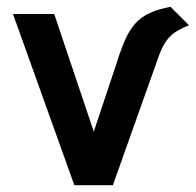

<svg xmlns="http://www.w3.org/2000/svg" viewBox="-20 -541 574 563"><path d="M480 -521Q443 -514 418.5 -502.5Q394 -491 377.5 -473Q361 -455 348 -426.5Q335 -398 322 -356L255 -155L139 -500H18L198 2H311L444 -372Q455 -404 468 -421.5Q481 -439 497.5 -449Q514 -459 534 -467Z"/></svg>

Font: Advent Pro Expanded
Style: Bold
Weight: 700
Width: 7
Designer: VivaRado, Andreas Kalpakidis
Foundry: VivaRado, Andreas Kalpakidis
Version: Version 3.000